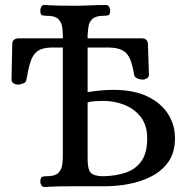

<svg xmlns="http://www.w3.org/2000/svg" viewBox="-20 -744 756 767"><path d="M159 3Q149 3 145 -4Q141 -11 141 -19Q142 -36 149 -38Q156 -40 166 -40Q198 -40 211 -51.5Q224 -63 227.5 -80.5Q231 -98 231 -117V-554H182Q148 -553 129.5 -539.5Q111 -526 102 -497.5Q93 -469 85 -424Q84 -415 72.5 -410.5Q61 -406 50 -406Q43 -406 34.5 -411Q26 -416 26 -426L29 -567Q29 -581 37 -586Q45 -591 56 -591H231V-604Q231 -623 227.5 -640.5Q224 -658 211 -669.5Q198 -681 166 -681Q156 -681 148.5 -683Q141 -685 141 -702Q141 -710 145 -717.5Q149 -725 159 -724Q191 -722 219 -721.5Q247 -721 277 -721Q307 -721 338.5 -722.5Q370 -724 402 -724Q412 -724 416 -717Q420 -710 420 -702Q420 -685 412.5 -683Q405 -681 395 -681Q364 -681 350.5 -669.5Q337 -658 334 -640.5Q331 -623 330 -604V-591H545Q556 -591 563 -586Q570 -581 571 -567L575 -446Q575 -436 566.5 -431Q558 -426 550 -426Q540 -426 529 -430.5Q518 -435 516 -444Q510 -482 500.5 -506Q491 -530 472 -541.5Q453 -553 418 -554H330V-376Q386 -385 433 -385Q515 -385 569.5 -358.5Q624 -332 651.5 -288.5Q679 -245 679 -192Q679 -135 653 -98Q627 -61 585 -39.5Q543 -18 494.5 -9Q446 0 401 0H278Q248 0 219.5 0.5Q191 1 159 3ZM393 -40Q443 -41 482.5 -54.5Q522 -68 545 -100.5Q568 -133 568 -191Q568 -244 542 -277Q516 -310 476 -325.5Q436 -341 393 -341Q377 -341 361 -340Q345 -339 330 -335V-119Q329 -68 342.5 -54Q356 -40 393 -40Z"/></svg>

Font: Alice
Style: Regular
Weight: 400
Designer: Ksenia Yerulevich
Foundry: Cyreal (http://www.cyreal.org/)
Version: Version 2.003; ttfautohint (v1.8.3)